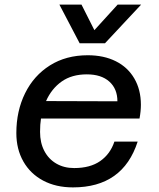

<svg xmlns="http://www.w3.org/2000/svg" viewBox="-20 -802 690 834"><path d="M51 -224Q51 -320 89 -397Q127 -474 197 -518Q267 -562 361 -562Q431 -562 483 -536Q535 -510 563.5 -461Q592 -412 592 -347Q592 -319 586 -287H158Q154 -262 154 -229Q154 -182 172.5 -146.5Q191 -111 224.5 -91.5Q258 -72 302 -72Q372 -72 415.5 -102.5Q459 -133 477 -187H578Q514 12 297 12Q223 12 167.5 -17.5Q112 -47 81.5 -100.5Q51 -154 51 -224ZM490 -362Q490 -416 455 -447.5Q420 -479 357 -479Q292 -479 248 -448Q204 -417 180 -363ZM334 -782 390 -671 491 -782H593L436 -614H326L238 -782Z"/></svg>

Font: Azeret Mono
Style: Italic
Weight: 400
Italic angle: -12°
Designer: Martin Vácha
Foundry: Displaay
Version: Version 1.000; Glyphs 3.0.3, build 3074